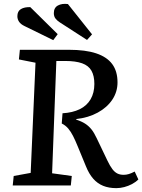

<svg xmlns="http://www.w3.org/2000/svg" viewBox="-20 -961 738 995"><path d="M304 -374Q356 -377 393 -395Q430 -413 449.5 -446.5Q469 -480 469 -526Q469 -568 454 -594.5Q439 -621 405.5 -633Q372 -645 318 -645H272L250 -63L352 -49L347 0H46L51 -49L139 -65L164 -636L78 -653L83 -703H337Q423 -703 478.5 -684.5Q534 -666 561.5 -629Q589 -592 589 -534Q589 -485 562 -444.5Q535 -404 486.5 -377.5Q438 -351 375 -344V-341Q403 -332 421.5 -320Q440 -308 454 -290.5Q468 -273 481 -245L537 -128Q550 -101 562 -85Q574 -69 588 -62Q602 -55 621 -55Q634 -55 647.5 -59Q661 -63 678 -72L697 -31Q683 -17 664 -7Q645 3 624 8.5Q603 14 583 14Q544 14 514.5 2Q485 -10 463 -35Q441 -60 425 -100L383 -202Q370 -234 358.5 -256.5Q347 -279 333.5 -295Q320 -311 300 -321ZM290 -845Q276 -854 267.5 -865Q259 -876 259 -893Q259 -921 280 -932.5Q301 -944 332 -940L457 -783L431 -754ZM107 -826Q88 -835 79 -848Q70 -861 70 -877Q70 -903 88.5 -914Q107 -925 137 -924L279 -784L256 -753Z"/></svg>

Font: Literata 18pt Medium
Style: Italic
Weight: 500
Italic angle: -2°
Designer: Latin by Veronika Burian and Jose Scaglione. Greek by Irene Vlachou. Cyrillic by Vera Evstafieva
Foundry: TypeTogether
Version: Version 3.103;gftools[0.9.29]